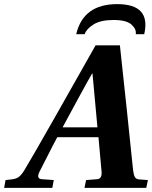

<svg xmlns="http://www.w3.org/2000/svg" viewBox="-44 -912 738 932"><path d="M326 -746Q360 -892 525 -892Q690 -892 656 -746H615Q619 -770 594.5 -792.5Q570 -815 507 -815Q444 -815 409.5 -793Q375 -771 367 -746ZM-24 0 -17 -38 10 -41Q33 -43 46.5 -52.5Q60 -62 75 -87Q113 -150 226 -349L420 -692H538L572 -375Q576 -338 587 -230.5Q598 -123 602 -86Q605 -62 611 -52Q617 -42 633 -41L674 -38L666 0H366L374 -38L426 -42Q452 -43 449 -79L434 -246H234Q216 -213 187 -155.5Q158 -98 148 -79Q130 -43 161 -42L217 -38L210 0ZM260 -294H429L405 -555H403Q392 -537 333 -429Q274 -321 260 -294Z"/></svg>

Font: Lingua Franca
Style: Bold Italic
Weight: 700
Italic angle: -13°
Version: Version 1.19